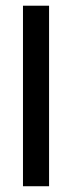

<svg xmlns="http://www.w3.org/2000/svg" viewBox="-20 -646 250 666"><path d="M59.7 -626.2H150.2V0H59.7Z"/></svg>

Font: Teko Variable Light
Style: Regular
Weight: 300
Designer: Manushi Parikh, Jonny Pinhorn
Foundry: Indian Type Foundry
Version: Version 3.000